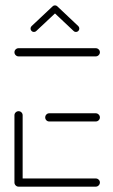

<svg xmlns="http://www.w3.org/2000/svg" viewBox="-20 -699 422 719"><path d="M34.1 -15.9V-267.4Q34.1 -273.7 38.7 -278.1Q43.3 -282.6 49.6 -282.6Q55.9 -282.6 60.4 -278.1Q64.8 -273.7 64.8 -267.4V-15.9ZM354.1 -15.6Q354.1 -9.3 349.4 -4.6Q344.8 0 338.5 0H49.6Q43.3 0 38.7 -4.6Q34.1 -9.3 34.1 -15.6Q34.1 -21.9 38.7 -26.3Q43.3 -30.7 49.6 -30.7H338.5Q344.8 -30.7 349.4 -26.3Q354.1 -21.9 354.1 -15.6ZM149.3 -259.3Q149.3 -265.6 153.7 -270.2Q158.1 -274.8 164.4 -274.8H338.5Q344.8 -274.8 349.4 -270.2Q354.1 -265.6 354.1 -259.3Q354.1 -253 349.4 -248.5Q344.8 -244.1 338.5 -244.1H164.4Q158.1 -244.1 153.7 -248.5Q149.3 -253 149.3 -259.3ZM34.1 -503.3Q34.1 -509.6 38.7 -514.1Q43.3 -518.5 49.6 -518.5H338.5Q344.8 -518.5 349.4 -514.1Q354.1 -509.6 354.1 -503.3Q354.1 -497 349.4 -492.4Q344.8 -487.8 338.5 -487.8H49.6Q43.3 -487.8 38.7 -492.4Q34.1 -497 34.1 -503.3ZM185.9 -678.9Q191.1 -678.9 194.8 -675.2Q198.5 -671.5 198.5 -665.9Q198.5 -660.7 194.8 -657L115.9 -583Q112.6 -579.3 107 -579.3Q101.9 -579.3 98.1 -583Q94.4 -586.7 94.4 -591.9Q94.4 -597.4 98.1 -601.1L177 -675.2Q180.4 -678.9 185.9 -678.9ZM195.2 -674.8 273.3 -601.1Q277 -597.4 277 -591.9Q277 -586.7 273.3 -583Q269.6 -579.3 264.4 -579.3Q258.9 -579.3 255.6 -583L177.8 -656.3Z"/></svg>

Font: 26F Galaxy Hebrew Ultra Light
Style: Regular
Weight: 200
Designer: C₂₉H₂₅N₃O₅
Version: Version 1.000